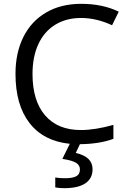

<svg xmlns="http://www.w3.org/2000/svg" viewBox="-20 -744 671 1004"><path d="M403 -64Q477 -64 573 -91V-18Q500 9 398 10L376 56Q464 75 464 141Q464 189 426.5 214.5Q389 240 316 240Q289 240 269 236V184Q289 188 320 188Q360 188 379 177.5Q398 167 398 142Q398 121 379 108Q356 94 306 87L345 8Q208 -6 134.5 -100.5Q61 -195 61 -358Q61 -468 102.5 -551Q144 -634 222 -679Q299 -724 405 -724Q516 -724 601 -683L566 -612Q484 -650 404 -650Q326 -650 268.5 -614.5Q211 -579 180.5 -513Q150 -447 150 -357Q150 -217 216 -140.5Q282 -64 403 -64Z"/></svg>

Font: OpenSansMMV
Style: Regular
Weight: 400
Designer: Steve Matteson
Foundry: Ascender Corporation
Version: Version 4.000